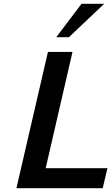

<svg xmlns="http://www.w3.org/2000/svg" viewBox="-20 -997 589 1017"><path d="M532 -977H412L278 -800H345ZM524 0 549 -106H222L364 -722H234L67 0Z"/></svg>

Font: Perun SemiBold Italic
Style: Regular
Weight: 400
Italic angle: -12°
Foundry: Copyright (c) Stefan Peev, Context Ltd, 2016
Version: Version 1.026